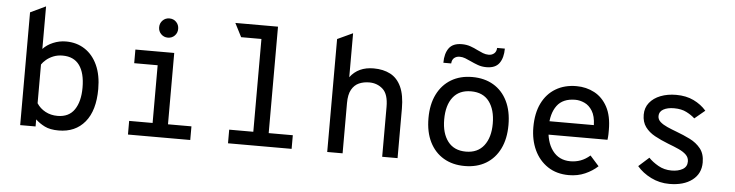

<svg xmlns="http://www.w3.org/2000/svg" viewBox="-45 -930 4403 1150"><g transform="rotate(5 2156.0 -355.0)"><path d="M331 12Q279 12 246.8 -4.2Q214.5 -20.5 191.5 -42.5V0H99V-678L191.5 -722V-466Q214.5 -491.5 251.8 -507.2Q289 -523 329 -523Q393.5 -523 442.5 -491Q491.5 -459 518.8 -399.2Q546 -339.5 546 -256Q546 -126.5 488.5 -57.2Q431 12 331 12ZM316.5 -74.5Q385 -74.5 418.2 -123.5Q451.5 -172.5 451.5 -256Q451.5 -343.5 417.8 -390.2Q384 -437 316.5 -437Q285.5 -437 260.5 -426.8Q235.5 -416.5 218 -401.5Q200.5 -386.5 191.5 -372.5V-139.5Q211 -109.5 243.5 -92Q276 -74.5 316.5 -74.5Z M888 -10V-511H980.5V-10ZM747 0V-82H1121.5V0ZM747 -429V-511H943V-429ZM934 -599Q910 -599 893.5 -615.8Q877 -632.5 877 -656.5Q877 -681 893.5 -697.8Q910 -714.5 934 -714.5Q959 -714.5 975.2 -697.8Q991.5 -681 991.5 -656.5Q991.5 -632.5 975.2 -615.8Q959 -599 934 -599Z M1493.5 0V-705L1586 -722V0ZM1348.5 0V-82H1731V0ZM1371.5 -640 1329.5 -722H1586L1567.5 -640Z M1945 0V-679L2037.5 -722V-457.5Q2086 -523 2179 -523Q2237 -523 2279.5 -500.8Q2322 -478.5 2345 -428.8Q2368 -379 2368 -297.5V0H2275.5V-300Q2275.5 -376 2241.8 -406.5Q2208 -437 2160 -437Q2126 -437 2098.2 -424.8Q2070.5 -412.5 2054 -383Q2037.5 -353.5 2037.5 -302V0Z M2772 12Q2699 12 2645 -20Q2591 -52 2561.2 -111.8Q2531.5 -171.5 2531.5 -255Q2531.5 -338 2561.2 -398Q2591 -458 2645 -490.5Q2699 -523 2772 -523Q2845.5 -523 2899.5 -491Q2953.5 -459 2983 -399Q3012.5 -339 3012.5 -255.5Q3012.5 -172.5 2983 -112.5Q2953.5 -52.5 2899.5 -20.2Q2845.5 12 2772 12ZM2772 -74.5Q2842.5 -74.5 2880.2 -123.2Q2918 -172 2918 -255.5Q2918 -339 2881.2 -388Q2844.5 -437 2772 -437Q2701 -437 2663.5 -389Q2626 -341 2626 -255Q2626 -172 2663.5 -123.2Q2701 -74.5 2772 -74.5ZM2850.5 -589Q2822 -589 2798.2 -597.8Q2774.5 -606.5 2753.5 -616.5Q2736 -625 2719.5 -631.2Q2703 -637.5 2685.5 -637.5Q2667 -637.5 2653.5 -626.8Q2640 -616 2638.5 -593H2591.5Q2591.5 -648.5 2615 -681Q2638.5 -713.5 2692.5 -713.5Q2721 -713.5 2744.5 -705.2Q2768 -697 2788 -686.5Q2805.5 -678 2822.5 -671.2Q2839.5 -664.5 2857.5 -664.5Q2876.5 -664.5 2890 -675.8Q2903.5 -687 2904.5 -709.5H2951Q2951 -654.5 2927.8 -621.8Q2904.5 -589 2850.5 -589Z M3398.5 12Q3324.5 12 3271.5 -23.2Q3218.5 -58.5 3190.2 -119Q3162 -179.5 3162 -256Q3162 -340 3191.2 -399.8Q3220.5 -459.5 3273.8 -491.2Q3327 -523 3398.5 -523Q3457.5 -523 3506.5 -497Q3555.5 -471 3584.8 -417Q3614 -363 3614 -278.5Q3614 -268 3613.8 -252.5Q3613.5 -237 3611 -219H3234V-299.5H3522Q3520.5 -353.5 3501.2 -384.5Q3482 -415.5 3454 -428.2Q3426 -441 3398.5 -441Q3323.5 -441 3288.5 -393.5Q3253.5 -346 3253.5 -265.5Q3253.5 -176.5 3292.5 -124Q3331.5 -71.5 3400.5 -71.5Q3432.5 -71.5 3461.8 -82.2Q3491 -93 3518 -116.5L3571.5 -56.5Q3540 -27 3495.8 -7.5Q3451.5 12 3398.5 12Z M4003 12Q3943.5 12 3892.2 -13.5Q3841 -39 3808 -78L3870.5 -134Q3893 -110 3928.8 -89.5Q3964.5 -69 4009 -69Q4048.5 -69 4075.2 -84.2Q4102 -99.5 4102 -131Q4102 -155 4085.2 -171.5Q4068.5 -188 4039.8 -201Q4011 -214 3975 -227.5Q3930 -245 3893.5 -265Q3857 -285 3835.5 -314.5Q3814 -344 3814 -388Q3814 -430 3838.2 -460.2Q3862.5 -490.5 3904.2 -506.8Q3946 -523 3998 -523Q4058 -523 4103.5 -501Q4149 -479 4179.5 -443.5L4117.5 -392Q4098 -410.5 4067.2 -426.2Q4036.5 -442 3992.5 -442Q3952.5 -442 3927.8 -428Q3903 -414 3903 -387.5Q3903 -367 3919.2 -352.5Q3935.5 -338 3962 -326.2Q3988.5 -314.5 4019.5 -303Q4061.5 -287.5 4100.8 -268Q4140 -248.5 4165.5 -216.8Q4191 -185 4191 -133.5Q4191 -66 4140 -27Q4089 12 4003 12Z"/></g></svg>

Font: Overpass Mono Medium
Style: Regular
Weight: 500
Monospace: yes
Designer: Delve Withrington, Dave Bailey
Foundry: Delve Fonts LLC
Version: Version 4.000